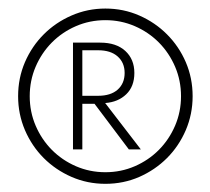

<svg xmlns="http://www.w3.org/2000/svg" viewBox="-20 -789 502 458"><path d="M231.4 -350.5Q188.6 -350.5 150.7 -367Q112.7 -383.6 84.3 -412Q55.9 -440.5 39.5 -478.6Q23.2 -516.8 23.2 -559.5Q23.2 -602.7 39.5 -640.7Q55.9 -678.6 84.3 -707Q112.7 -735.5 150.7 -752Q188.6 -768.6 231.4 -768.6Q274.5 -768.6 312.3 -752Q350 -735.5 378.4 -707Q406.8 -678.6 423.2 -640.7Q439.5 -602.7 439.5 -559.5Q439.5 -516.8 423.2 -478.6Q406.8 -440.5 378.4 -412Q350 -383.6 312.3 -367Q274.5 -350.5 231.4 -350.5ZM231.4 -378.2Q268.6 -378.2 301.6 -392.5Q334.5 -406.8 359.1 -431.6Q383.6 -456.4 397.7 -489.3Q411.8 -522.3 411.8 -559.5Q411.8 -596.8 397.7 -629.8Q383.6 -662.7 359.1 -687.5Q334.5 -712.3 301.6 -726.6Q268.6 -740.9 231.4 -740.9Q194.1 -740.9 161.1 -726.6Q128.2 -712.3 103.6 -687.5Q79.1 -662.7 65 -629.8Q50.9 -596.8 50.9 -559.5Q50.9 -522.3 65 -489.3Q79.1 -456.4 103.6 -431.6Q128.2 -406.8 161.1 -392.5Q194.1 -378.2 231.4 -378.2ZM154.1 -432.7V-687.3H219.1Q257.3 -687.3 278.9 -667.5Q300.5 -647.7 300.5 -615Q300.5 -582.7 281.1 -564.1Q261.8 -545.5 230.9 -543.2L315.9 -432.7H287.3L205.5 -541.4H176.4V-432.7ZM176.4 -560.5H214.1Q244.1 -560.5 260.7 -575.2Q277.3 -590 277.3 -615Q277.3 -639.5 260.7 -654.3Q244.1 -669.1 214.1 -669.1H176.4Z"/></svg>

Font: Spartan
Style: Regular
Weight: 400
Designer: Matt Bailey, Mirko Velimirovic
Foundry: Matt Bailey
Version: Version 1.005